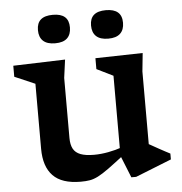

<svg xmlns="http://www.w3.org/2000/svg" viewBox="-52 -756 775 816"><g transform="rotate(-5 336.0 -347.5)"><path d="M228 -178.5Q228 -150 237.5 -132.2Q247 -114.5 268.8 -106.2Q290.5 -98 326 -98Q355.5 -98 387.2 -104Q419 -110 446 -119.5L455 -90Q410 -55 381.8 -34.5Q353.5 -14 334.2 -4.2Q315 5.5 298.5 8.2Q282 11 260 11Q179.5 11 141.8 -28Q104 -67 104 -143V-420.5L17 -458V-505L238.5 -512L228 -434.5ZM475.5 11 437.5 -83.5V-425.5L367.5 -460V-506.5L569.5 -511L561.5 -433V-123Q566 -120.5 577.2 -114.2Q588.5 -108 602.2 -100.2Q616 -92.5 628.8 -85.8Q641.5 -79 649.5 -75V-50L496 11ZM203 -584.5Q168.5 -584.5 151.5 -600.5Q134.5 -616.5 134.5 -646.5Q134.5 -676.5 151.5 -691.2Q168.5 -706 203 -706Q237.5 -706 254.2 -691.2Q271 -676.5 271 -646.5Q271 -616.5 254.2 -600.5Q237.5 -584.5 203 -584.5ZM429.5 -584.5Q395 -584.5 378 -600.5Q361 -616.5 361 -646.5Q361 -676.5 378 -691.2Q395 -706 429.5 -706Q463.5 -706 480.5 -691.2Q497.5 -676.5 497.5 -646.5Q497.5 -616.5 480.5 -600.5Q463.5 -584.5 429.5 -584.5Z"/></g></svg>

Font: Newsreader 7pt Medium
Style: Regular
Weight: 500
Designer: Hugues Gentile
Foundry: Production Type
Version: Version 1.003